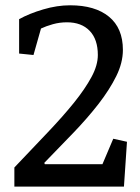

<svg xmlns="http://www.w3.org/2000/svg" viewBox="-20 -691 519 711"><path d="M342.3 -487.3Q342.3 -545.4 312 -576.9Q281.7 -608.4 228 -608.4Q200.7 -608.4 175.5 -601.3Q150.4 -594.2 131.8 -585.4L104 -487.3L50.8 -492.7V-620.1Q88.9 -641.1 140.1 -656.2Q191.4 -671.4 239.7 -671.4Q332 -671.4 383.5 -629.2Q435.1 -586.9 435.1 -506.3Q435.1 -458.5 410.4 -408.7Q385.7 -358.9 345.2 -306.6Q304.7 -254.4 252.2 -199.7Q199.7 -145 144 -87.9L146 -83H359.4L399.4 -177.2L450.2 -166L439 0H33.2V-70.8Q99.6 -140.6 156.2 -200.2Q212.9 -259.8 254.2 -311Q295.4 -362.3 318.8 -405.8Q342.3 -449.2 342.3 -487.3Z"/></svg>

Font: Noticia Text
Style: Regular
Weight: 400
Designer: JM Sole
Foundry: JM Sole
Version: Version 1.003